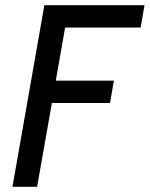

<svg xmlns="http://www.w3.org/2000/svg" viewBox="-20 -720 577 740"><path d="M151 -700H537L522 -614H231L195 -409H419L404 -323H180L123 0H28Z"/></svg>

Font: Cabin
Style: Italic
Weight: 400
Italic angle: -7°
Designer: Pablo Impallari
Foundry: Pablo Impallari. http://www.impallari.com Igino Marini. http://www.ikern.com
Version: Version 2.200